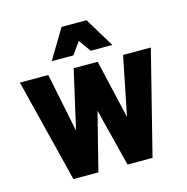

<svg xmlns="http://www.w3.org/2000/svg" viewBox="-108 -839 918 942"><g transform="rotate(-15 351.0 -368.0)"><path d="M19 -525H163L224 -226L292 -525H414L483 -226L543 -525H684L552 0H425L351 -293L277 0H150ZM197 -586 287 -736H414L505 -586H395L351 -648L307 -586Z"/></g></svg>

Font: Radio Canada Condensed
Style: Bold
Weight: 700
Width: 3
Designer: Charles Daoud, Etienne Aubert Bonn, Alexandre Saumier Demers, Jacques Le Bailly
Foundry: Radio-Canada
Version: Version 2.104; ttfautohint (v1.8.4.7-5d5b);gftools[0.9.28.de